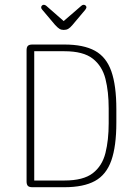

<svg xmlns="http://www.w3.org/2000/svg" viewBox="-20 -782 564 802"><path d="M91 -24Q91 -11 96.5 -5.5Q102 0 115 0H249Q329 0 376.5 -26Q424 -52 445 -111.5Q466 -171 466 -270V-326Q466 -425 445 -484.5Q424 -544 376.5 -570Q329 -596 249 -596H115Q102 -596 96.5 -590.5Q91 -585 91 -572ZM123 -28V-568H249Q328 -568 367.5 -537Q407 -506 420.5 -452.5Q434 -399 434 -329V-267Q434 -197 420.5 -143Q407 -89 367.5 -58.5Q328 -28 249 -28ZM246 -694 173 -758Q168 -762 163 -762Q159 -762 155.5 -759Q152 -756 152 -751Q152 -746 156 -742L210 -678Q221 -666 228.5 -661.5Q236 -657 246 -657Q257 -657 265 -661.5Q273 -666 283 -678L336 -741Q341 -748 341 -751Q341 -756 337.5 -759Q334 -762 329 -762Q325 -762 320 -758Z"/></svg>

Font: Beiruti ExtraLight
Style: Regular
Weight: 250
Designer: Arlette Boutros
Foundry: Boutros
Version: Version 1.41